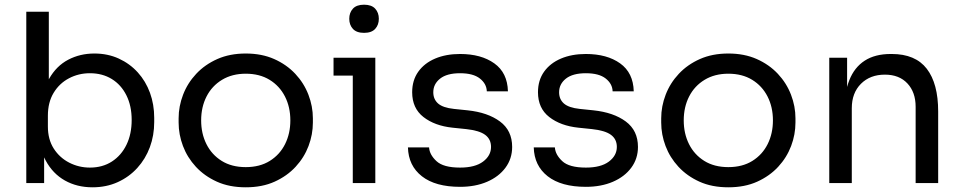

<svg xmlns="http://www.w3.org/2000/svg" viewBox="-20 -780 4101 818"><path d="M374 18Q308 18 256.5 -11Q205 -40 175 -95.5Q145 -151 142 -229H168V0H92V-730H188V-375L154 -302Q158 -389 189 -444Q220 -499 270.5 -525.5Q321 -552 382 -552Q439 -552 486 -530.5Q533 -509 567 -471.5Q601 -434 619 -384.5Q637 -335 637 -278V-260Q637 -203 618.5 -153Q600 -103 565 -64.5Q530 -26 481.5 -4Q433 18 374 18ZM363 -66Q417 -66 457 -92Q497 -118 519 -163.5Q541 -209 541 -269Q541 -329 518.5 -374Q496 -419 456 -443.5Q416 -468 363 -468Q315 -468 274 -446.5Q233 -425 208.5 -384.5Q184 -344 184 -287V-241Q184 -186 209 -147Q234 -108 275 -87Q316 -66 363 -66Z M1027 18Q957 18 904 -6Q851 -30 814.5 -69.5Q778 -109 759.5 -158Q741 -207 741 -258V-276Q741 -327 760 -376.5Q779 -426 816 -465.5Q853 -505 906 -528.5Q959 -552 1027 -552Q1095 -552 1148 -528.5Q1201 -505 1238 -465.5Q1275 -426 1294 -376.5Q1313 -327 1313 -276V-258Q1313 -207 1294.5 -158Q1276 -109 1239.5 -69.5Q1203 -30 1150 -6Q1097 18 1027 18ZM1027 -68Q1087 -68 1129.5 -94.5Q1172 -121 1194.5 -166Q1217 -211 1217 -267Q1217 -324 1194 -369Q1171 -414 1128.5 -440Q1086 -466 1027 -466Q969 -466 926 -440Q883 -414 860 -369Q837 -324 837 -267Q837 -211 859.5 -166Q882 -121 924.5 -94.5Q967 -68 1027 -68Z M1483 0V-534H1579V0ZM1401 -458V-534H1579V-458ZM1531 -640Q1499 -640 1483.5 -657Q1468 -674 1468 -700Q1468 -726 1483.5 -743Q1499 -760 1531 -760Q1563 -760 1578.5 -743Q1594 -726 1594 -700Q1594 -674 1578.5 -657Q1563 -640 1531 -640Z M1940 16Q1835 16 1777.5 -29Q1720 -74 1718 -152H1808Q1810 -121 1839.5 -93.5Q1869 -66 1940 -66Q2004 -66 2038 -91.5Q2072 -117 2072 -154Q2072 -187 2047 -205.5Q2022 -224 1966 -230L1908 -236Q1832 -244 1784 -281.5Q1736 -319 1736 -387Q1736 -438 1762 -474.5Q1788 -511 1834 -530.5Q1880 -550 1940 -550Q2030 -550 2086 -510Q2142 -470 2144 -391H2054Q2053 -423 2024.5 -445.5Q1996 -468 1940 -468Q1884 -468 1855 -445Q1826 -422 1826 -387Q1826 -357 1846.5 -339Q1867 -321 1914 -316L1972 -310Q2058 -301 2110 -262.5Q2162 -224 2162 -154Q2162 -104 2133.5 -65.5Q2105 -27 2055 -5.5Q2005 16 1940 16Z M2476 16Q2371 16 2313.5 -29Q2256 -74 2254 -152H2344Q2346 -121 2375.5 -93.5Q2405 -66 2476 -66Q2540 -66 2574 -91.5Q2608 -117 2608 -154Q2608 -187 2583 -205.5Q2558 -224 2502 -230L2444 -236Q2368 -244 2320 -281.5Q2272 -319 2272 -387Q2272 -438 2298 -474.5Q2324 -511 2370 -530.5Q2416 -550 2476 -550Q2566 -550 2622 -510Q2678 -470 2680 -391H2590Q2589 -423 2560.5 -445.5Q2532 -468 2476 -468Q2420 -468 2391 -445Q2362 -422 2362 -387Q2362 -357 2382.5 -339Q2403 -321 2450 -316L2508 -310Q2594 -301 2646 -262.5Q2698 -224 2698 -154Q2698 -104 2669.5 -65.5Q2641 -27 2591 -5.5Q2541 16 2476 16Z M3083 18Q3013 18 2960 -6Q2907 -30 2870.5 -69.5Q2834 -109 2815.5 -158Q2797 -207 2797 -258V-276Q2797 -327 2816 -376.5Q2835 -426 2872 -465.5Q2909 -505 2962 -528.5Q3015 -552 3083 -552Q3151 -552 3204 -528.5Q3257 -505 3294 -465.5Q3331 -426 3350 -376.5Q3369 -327 3369 -276V-258Q3369 -207 3350.5 -158Q3332 -109 3295.5 -69.5Q3259 -30 3206 -6Q3153 18 3083 18ZM3083 -68Q3143 -68 3185.5 -94.5Q3228 -121 3250.5 -166Q3273 -211 3273 -267Q3273 -324 3250 -369Q3227 -414 3184.5 -440Q3142 -466 3083 -466Q3025 -466 2982 -440Q2939 -414 2916 -369Q2893 -324 2893 -267Q2893 -211 2915.5 -166Q2938 -121 2980.5 -94.5Q3023 -68 3083 -68Z M3513 0V-534H3589V-305H3577Q3577 -384 3598.5 -438.5Q3620 -493 3664 -521.5Q3708 -550 3775 -550H3779Q3880 -550 3928.5 -487Q3977 -424 3977 -305V0H3881V-325Q3881 -387 3846 -424.5Q3811 -462 3750 -462Q3687 -462 3648 -423Q3609 -384 3609 -319V0Z"/></svg>

Font: SVN-Sora Variable
Style: Regular
Weight: 400
Designer: Jonathan Barnbrook, Julián Moncada
Foundry: Barnbrook Fonts
Version: Version 2.000 - Viet hoa boi STYLEno.1 Fonts